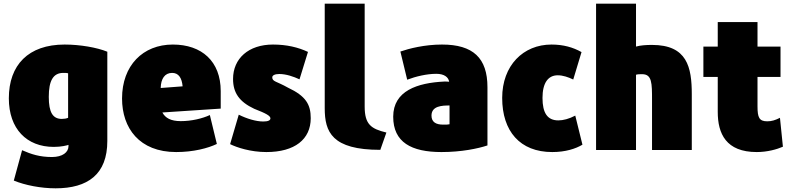

<svg xmlns="http://www.w3.org/2000/svg" viewBox="-20 -800 4290 1043"><path d="M272 -2C314 -2 343 -10 352 -13V-6C352 27 320 53 262 53C196 53 150 38 100 16L55 181C116 206 201 223 282 223C457 223 563 147 563 -34V-519C507 -542 415 -558 331 -558C134 -558 28 -447 28 -266C28 -100 125 -2 272 -2ZM245 -274C245 -362 269 -404 324 -404C336 -404 343 -404 350 -402V-160C340 -156 329 -154 316 -154C267 -154 245 -189 245 -274Z M937 26C1031 26 1110 5 1158 -18L1120 -175C1079 -156 1020 -142 962 -142C908 -142 878 -159 862 -189L1179 -210V-305C1179 -467 1076 -558 919 -558C756 -558 643 -444 643 -265C643 -104 737 26 937 26ZM915 -404C950 -404 968 -377 972 -331L853 -322C854 -372 875 -404 915 -404Z M1230 -17C1266 1 1341 26 1427 26C1581 26 1668 -43 1668 -158C1668 -232 1642 -278 1544 -324C1482 -359 1459 -356 1459 -380C1459 -390 1472 -398 1497 -398C1534 -398 1575 -384 1607 -369L1653 -518C1600 -543 1537 -558 1463 -558C1330 -558 1246 -482 1246 -371C1246 -296 1280 -247 1361 -209C1425 -184 1449 -171 1449 -157C1449 -146 1436 -140 1410 -140C1371 -140 1321 -155 1277 -177Z M1744 -780V-212C1744 -83 1783 14 2046 14L2079 -80C1997 -100 1961 -123 1961 -221V-780Z M2116 -166C2116 -27 2215 26 2378 26C2487 26 2577 7 2628 -10V-326C2628 -485 2550 -558 2381 -558C2286 -558 2201 -536 2155 -520L2192 -367C2239 -385 2299 -399 2350 -399C2393 -399 2416 -381 2420 -356C2412 -357 2403 -357 2393 -357C2248 -350 2116 -307 2116 -166ZM2422 -227V-125C2411 -123 2408 -123 2387 -123C2348 -123 2324 -137 2324 -172C2324 -225 2382 -227 2422 -227Z M2980 26C3052 26 3107 8 3144 -14L3105 -172C3071 -154 3039 -146 3013 -146C2954 -146 2927 -186 2927 -268C2927 -349 2957 -391 3010 -391C3038 -391 3067 -381 3094 -368L3139 -517C3093 -543 3040 -558 2976 -558C2822 -558 2708 -444 2708 -268C2708 -88 2804 26 2980 26Z M3435 15V-394C3445 -397 3455 -397 3468 -397C3522 -397 3522 -349 3522 -255V15H3738V-288C3738 -435 3713 -556 3522 -556C3491 -556 3459 -554 3435 -547V-780H3218V15Z M3879 -382V-192C3879 -74 3924 26 4091 26C4149 26 4201 11 4233 -3L4217 -160C4191 -147 4172 -141 4148 -141C4104 -141 4095 -162 4095 -222V-382H4220V-547H4095V-680H3879V-547H3801V-382Z"/></svg>

Font: Repo ExtraBlack
Style: Regular
Weight: 400
Designer: Stefan Peev
Foundry: Context Ltd
Version: Version 001.502